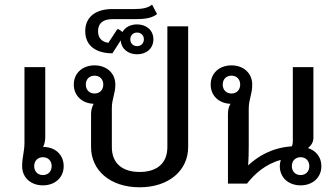

<svg xmlns="http://www.w3.org/2000/svg" viewBox="-20 -788 1440 824"><path d="M164.2 -113.3C186.7 -113.3 201.7 -97.5 201.7 -75C201.7 -52.5 186.7 -36.7 164.2 -36.7C141.7 -36.7 126.7 -52.5 126.7 -75C126.7 -97.5 141.7 -113.3 164.2 -113.3ZM75 -75C75 -25 113.3 7.5 164.2 7.5C215 7.5 253.3 -25 253.3 -75C253.3 -125 215.8 -157.5 165 -157.5C170.8 -169.2 174.2 -183.3 174.2 -200V-500H85V-175C85 -137.5 75 -113.3 75 -75Z M385.8 -386.7C363.3 -386.7 348.3 -402.5 348.3 -425C348.3 -447.5 363.3 -463.3 385.8 -463.3C408.3 -463.3 423.3 -447.5 423.3 -425C423.3 -402.5 408.3 -386.7 385.8 -386.7ZM475 -425C475 -475 436.7 -507.5 385.8 -507.5C335 -507.5 296.7 -475 296.7 -425C296.7 -376.7 333.3 -344.2 381.7 -342.5C375.8 -330.8 370.8 -316.7 370.8 -300V-156.7C370.8 -56.7 453.3 15.8 579.2 15.8C705 15.8 787.5 -56.7 787.5 -156.7V-675H698.3V-156.7C698.3 -84.2 650 -50 579.2 -50C508.3 -50 460 -84.2 460 -156.7V-325C460 -362.5 475 -386.7 475 -425Z M568.3 -648.3C585.8 -648.3 597.5 -635.8 597.5 -619.2C597.5 -602.5 585.8 -590 568.3 -590C550.8 -590 539.2 -602.5 539.2 -619.2C539.2 -635.8 550.8 -648.3 568.3 -648.3ZM568.3 -683.3C540.8 -683.3 517.5 -671.7 505.8 -650.8L489.2 -662.5H483.3L445 -604.2C416.7 -608.3 400.8 -625 400.8 -654.2C400.8 -689.2 423.3 -705.8 462.5 -705.8H559.2C595.8 -705.8 629.2 -708.3 654.2 -727.5L632.5 -768.3C615.8 -753.3 588.3 -749.2 556.7 -749.2H462.5C393.3 -749.2 345.8 -717.5 345.8 -654.2C345.8 -590.8 393.3 -559.2 462.5 -559.2L498.3 -615C500 -578.3 530 -555 568.3 -555C608.3 -555 638.3 -580 638.3 -619.2C638.3 -658.3 608.3 -683.3 568.3 -683.3Z M958.3 0H1040C1073.3 -42.5 1120 -84.2 1185 -101.7C1182.5 -93.3 1180.8 -84.2 1180.8 -75C1180.8 -25 1219.2 7.5 1270 7.5C1320.8 7.5 1359.2 -25 1359.2 -75C1359.2 -114.2 1335.8 -141.7 1301.7 -152.5C1315 -163.3 1325 -177.5 1325 -195.8V-500H1236.7V-179.2C1236.7 -171.7 1235 -165.8 1232.5 -160C1146.7 -154.2 1087.5 -117.5 1045 -78.3C1046.7 -104.2 1047.5 -132.5 1047.5 -158.3V-320.8C1047.5 -363.3 1062.5 -381.7 1062.5 -425C1062.5 -475 1024.2 -507.5 973.3 -507.5C922.5 -507.5 884.2 -475 884.2 -425C884.2 -376.7 920 -344.2 969.2 -342.5C962.5 -331.7 958.3 -317.5 958.3 -300ZM1270 -113.3C1292.5 -113.3 1307.5 -97.5 1307.5 -75C1307.5 -52.5 1292.5 -36.7 1270 -36.7C1247.5 -36.7 1232.5 -52.5 1232.5 -75C1232.5 -97.5 1247.5 -113.3 1270 -113.3ZM973.3 -386.7C950.8 -386.7 935.8 -402.5 935.8 -425C935.8 -447.5 950.8 -463.3 973.3 -463.3C995.8 -463.3 1010.8 -447.5 1010.8 -425C1010.8 -402.5 995.8 -386.7 973.3 -386.7Z"/></svg>

Font: Boon Medium
Style: Regular
Weight: 500
Designer: Sungsit Sawaiwan
Foundry: FontUni
Version: Version 2.0